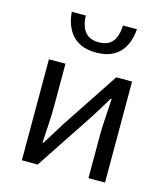

<svg xmlns="http://www.w3.org/2000/svg" viewBox="-119 -904 869 997"><g transform="rotate(15 315.5 -406.0)"><path d="M92 0V-543H181V-316Q181 -273 178 -220.5Q175 -168 172 -116H176Q192 -141 212.5 -174Q233 -207 248 -232L454 -543H539V0H450V-227Q450 -270 453.5 -322.5Q457 -375 460 -428H455Q440 -403 419.5 -369.5Q399 -336 383 -311L177 0ZM319 -640Q271 -640 238.5 -654.5Q206 -669 186 -693.5Q166 -718 155.5 -748.5Q145 -779 143 -812H218Q219 -780 228.5 -753.5Q238 -727 259.5 -711Q281 -695 319 -695Q356 -695 377.5 -711Q399 -727 408 -753.5Q417 -780 418 -812H493Q491 -779 481 -748.5Q471 -718 451 -693.5Q431 -669 398.5 -654.5Q366 -640 319 -640Z"/></g></svg>

Font: Farlight84_Sys_V01
Style: Regular
Weight: 400
Designer: Ryoko NISHIZUKA  (kana, bopomofo & ideographs); Paul D. Hunt (Latin, Greek & Cyrillic); Sandoll Communications , Soo-you
Foundry: Adobe
Version: Version 2.004;October 29, 2024;FontCreator 14.0.0.2814 64-bi